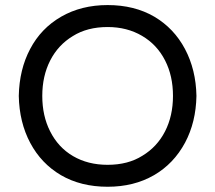

<svg xmlns="http://www.w3.org/2000/svg" viewBox="-20 -712 833 743"><path d="M215.8 -34.2Q139.6 -79.1 97.2 -158.7Q54.7 -238.3 52.7 -340.8Q54.7 -443.4 96.7 -522.5Q138.7 -602.5 216.8 -647.5Q294.9 -692.4 396.5 -692.4Q500 -692.4 577.1 -647.5Q653.3 -602.5 695.8 -522.5Q738.3 -442.4 740.2 -340.8Q738.3 -239.3 696.3 -160.2Q652.3 -78.1 575.2 -33.7Q498 10.7 396.5 10.7Q293 10.7 215.8 -34.2ZM531.2 -109.4Q587.9 -143.6 618.7 -203.6Q649.4 -263.7 649.4 -340.8Q649.4 -418 619.1 -477.5Q587.9 -539.1 529.8 -573.2Q471.7 -607.4 396.5 -607.4Q317.4 -607.4 261.7 -572.3Q205.1 -538.1 174.3 -478Q143.6 -418 143.6 -340.8Q143.6 -263.7 173.8 -204.1Q205.1 -141.6 262.7 -107.9Q320.3 -74.2 396.5 -74.2Q475.6 -74.2 531.2 -109.4Z"/></svg>

Font: jf-openhuninn-2.1
Style: Regular
Weight: 400
Designer: [Kosugi Maru]
Designed by MOTOYA      

[Varela Round]
Joe Prince (Latin component); Avraham Cornfeld (Hebrew component)
Foundry: justfont Co., Ltd.
Version: 2.1